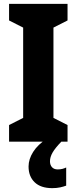

<svg xmlns="http://www.w3.org/2000/svg" viewBox="-20 -734 397 995"><path d="M330 0H27V-86L100 -123V-591L27 -628V-714H330V-628L257 -591V-123L330 -86ZM239 102Q239 121 249.5 132.5Q260 144 279 144Q293 144 304 141Q315 138 323 134V228Q310 233 292 237Q274 241 251 241Q191 241 159.5 210.5Q128 180 128 129Q128 91 152 53Q176 15 224 -16L298 0Q266 33 252.5 56.5Q239 80 239 102Z"/></svg>

Font: Noto Sans Gujarati UI Condensed ExtraBold
Style: Regular
Weight: 800
Width: 3
Designer: Jelle Bosma - Monotype Design Team, Universal Thirst
Foundry: Monotype Imaging Inc.
Version: Version 2.106; ttfautohint (v1.8.4.7-5d5b)